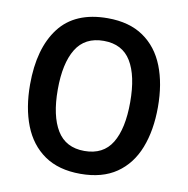

<svg xmlns="http://www.w3.org/2000/svg" viewBox="-82 -804 873 893"><g transform="rotate(10 355.0 -357.5)"><path d="M657 -358Q657 -248 624.5 -165Q592 -82 525 -36Q458 10 355 10Q252 10 185 -36.5Q118 -83 85.5 -166Q53 -249 53 -359Q53 -530 127.5 -627.5Q202 -725 356 -725Q458 -725 525 -679Q592 -633 624.5 -550.5Q657 -468 657 -358ZM184 -358Q184 -234 225.5 -166Q267 -98 355 -98Q444 -98 485 -165.5Q526 -233 526 -358Q526 -483 485 -550.5Q444 -618 356 -618Q267 -618 225.5 -550Q184 -482 184 -358Z"/></g></svg>

Font: Noto Sans Georgian SemiCondensed SemiBold
Style: Regular
Weight: 600
Width: 4
Designer: Monotype Design Team, Akaki Razmadze
Foundry: Google LLC
Version: Version 2.005; ttfautohint (v1.8.4.7-5d5b)